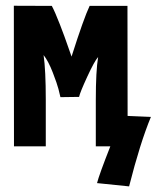

<svg xmlns="http://www.w3.org/2000/svg" viewBox="-20 -519 558 684"><path d="M29.3 -498.5 164.6 -498Q175.8 -477.1 193.4 -431.9Q210.9 -386.7 222.7 -352.1L234.9 -317.4Q278.8 -455.1 299.3 -498H434.1L434.6 -106L517.6 -102.5Q479 -9.3 439.9 145L325.7 133.3Q333 104 373 2.4H321.3V-162.1Q321.3 -266.6 329.6 -315.9Q316.4 -301.3 290.8 -245.6Q265.1 -189.9 261.7 -173.8L195.3 -172.9Q192.9 -184.1 188.2 -202.1Q183.6 -220.2 168 -260.7Q152.3 -301.3 135.3 -322.8Q143.1 -268.6 143.1 -164.1V2.4H29.8Z"/></svg>

Font: Fantasque Sans Mono
Style: Bold
Weight: 700
Monospace: yes
Designer: Jany Belluz
Version: Version 1.8.0 ; ttfautohint (v1.8.2)